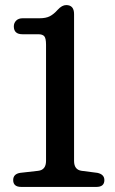

<svg xmlns="http://www.w3.org/2000/svg" viewBox="-20 -737 453 757"><path d="M68.5 -602Q34.5 -602 34.5 -633Q34.5 -646.5 43.8 -655.8Q53 -665 69.5 -665H136Q161 -665 176.5 -673Q192 -681 207.5 -698.5Q224.5 -717 241 -717Q272 -717 272 -681.5V-102.5Q272 -67.5 302 -63.5L364 -55.5Q391.5 -49.5 391.5 -27Q391.5 0 360 0H64Q32 0 32 -27Q32 -51 59.5 -55.5L130.5 -63.5Q161.5 -67 161.5 -103V-561Q161.5 -585.5 154.8 -593.8Q148 -602 131 -602Z"/></svg>

Font: Fraunces 72pt S100
Style: Regular
Weight: 400
Version: Version 1.000; ttfautohint (v1.8.3)